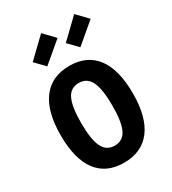

<svg xmlns="http://www.w3.org/2000/svg" viewBox="-223 -1048 1059 1181"><g transform="rotate(-30 307.0 -458.0)"><path d="M309 -670Q434 -670 499 -583Q564 -496 564 -328Q564 -160 497.5 -72.5Q431 15 305 15Q180 15 115 -71.5Q50 -158 50 -326Q50 -494 116.5 -582Q183 -670 309 -670ZM307 -550Q248 -550 222.5 -497Q197 -444 197 -328Q197 -212 223 -158.5Q249 -105 307 -105Q366 -105 391.5 -157.5Q417 -210 417 -326Q417 -443 391 -496.5Q365 -550 307 -550ZM191 -735 126 -802 260 -931 333 -855ZM426 -735 361 -802 495 -931 568 -855Z"/></g></svg>

Font: Intel One Mono
Style: Bold
Weight: 700
Monospace: yes
Designer: Fred Shallcrass
Foundry: Frere-Jones Type LLC
Version: Version 1.400;hotconv 1.1.0;makeotfexe 2.6.0;FJTRelease1.4